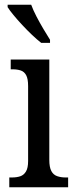

<svg xmlns="http://www.w3.org/2000/svg" viewBox="-20 -786 318 806"><path d="M19 0V-41H30Q50 -41 65 -46Q80 -51 89 -66Q98 -81 98 -110V-425Q98 -455 90 -470Q82 -485 67.5 -490Q53 -495 33 -495H25V-536H187V-115Q187 -84 195.5 -68Q204 -52 220 -46.5Q236 -41 255 -41H266V0ZM153 -606Q135 -620 114.5 -639.5Q94 -659 73.5 -681Q53 -703 36.5 -723Q20 -743 12 -756V-766H111Q119 -744 133 -717Q147 -690 162.5 -664Q178 -638 190 -619V-606Z"/></svg>

Font: Noto Serif Condensed
Style: Regular
Weight: 400
Width: 3
Designer: Monotype Design Team
Foundry: Monotype Imaging Inc.
Version: Version 2.015